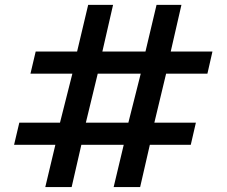

<svg xmlns="http://www.w3.org/2000/svg" viewBox="-20 -736 911 772"><path d="M162.1 16.1 202.6 -153.8H36.6L57.6 -242.7H221.2L271 -439.9H102.5L123.5 -528.8H290L334.5 -716.3H434.6L391.6 -528.8H564.9L609.4 -716.3H709.5L666.5 -528.8H834V-527.8L814 -439.9H647.9L600.6 -242.7H767.6L747.1 -153.8H582.5L543.5 16.1H437L477.5 -153.8H307.1L268.1 16.1ZM325.2 -242.7H496.1L545.9 -439.9H373Z"/></svg>

Font: Parastoo FD
Style: Bold-FD
Weight: 700
Foundry: Saber Rastikerdar (saber.rastikerdar@gmail.com)
Version: Version 2.0.1